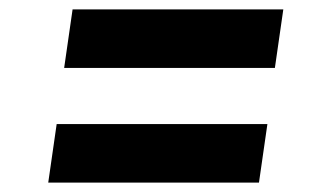

<svg xmlns="http://www.w3.org/2000/svg" viewBox="-20 -436 718 410"><path d="M117 -291 135 -416H585L567 -291ZM83 -46 101 -171H551L533 -46Z"/></svg>

Font: Plus Jakarta Sans ExtraBold
Style: Italic
Weight: 800
Italic angle: -8°
Designer: Gumpita Rahayu
Foundry: Tokotype
Version: Version 2.071; ttfautohint (v1.8.4.7-5d5b);gftools[0.9.29]